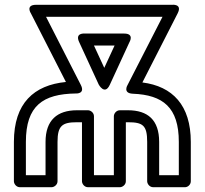

<svg xmlns="http://www.w3.org/2000/svg" viewBox="-20 -756 855 801"><path d="M88 -164C88 -315 159 -364 296 -366C296 -366 337 -363 317 -402L172 -686H658L512 -401C512 -401 491 -367 534 -365C660 -360 726 -308 726 -164V-25H644V-164C644 -256 596 -296 514 -296H480C465 -296 455 -282 455 -271V-25H372V-271C372 -286 358 -296 347 -296H301C219 -296 170 -255 170 -164V-25H88ZM38 -164V0C38 11 48 25 63 25H195C206 25 220 15 220 0V-164C220 -232 240 -246 301 -246H322V0C322 11 332 25 347 25H480C491 25 505 15 505 0V-246H514C576 -246 594 -233 594 -164V0C594 11 604 25 619 25H752C763 25 776 15 776 0V-164C776 -317 700 -396 574 -412L721 -700C742 -741 698 -736 698 -736H131C85 -736 109 -700 109 -700L255 -414C122 -401 38 -326 38 -164ZM438 -402 520 -580C520 -580 542 -616 498 -616H333C333 -616 292 -620 310 -581L392 -403C392 -403 417 -357 438 -402ZM415 -473 372 -566H458Z"/></svg>

Font: Asimov
Style: NarOu
Weight: 500
Designer: Google
Version: Version 2.000980; 2014